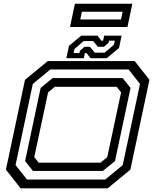

<svg xmlns="http://www.w3.org/2000/svg" viewBox="-20 -1036 854 1056"><path d="M93.5 0 12.5 -103 117.5 -597 242.5 -700H721L802 -597L697 -103L572 0ZM128.5 -48.5H558.5L655 -128L750 -574.5L687 -654H257L160.5 -574.5L65.5 -128ZM161 -96 118 -150 203.5 -552.5 269.5 -606.5H654.5L698 -552.5L612.5 -150L546 -96ZM192.5 -141.5H533L570 -172L646 -528L622 -558.5H281.5L244.5 -528L168.5 -172ZM345 -716 359.5 -784 427 -840H516L538 -812H547L553 -840H649L634.5 -772L567 -716H478L456 -744H447L441 -716ZM385 -744H417L419.5 -756L444.5 -778.5H475L501 -746.5H556L606.5 -790L611.5 -812.5H579.5L577 -800.5L551.5 -778.5H518.5L493 -810H440L389.5 -766.5ZM365 -887.5 392 -1015.5H708L681 -887.5ZM421.5 -929H645.5L654.5 -971.5H430.5Z"/></svg>

Font: Tourney Expanded Medium
Style: Italic
Weight: 500
Width: 7
Italic angle: -12°
Designer: Tyler Finck
Foundry: Etcetera Type Co
Version: Version 1.010; ttfautohint (v1.8.3)